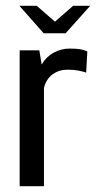

<svg xmlns="http://www.w3.org/2000/svg" viewBox="-20 -644 332 664"><path d="M47 -624H107L170 -569L233 -624H292L207 -529H131ZM48 0V-470H116L124 -421Q140 -448 166 -462Q192 -476 220 -476Q245 -476 258.5 -473.5Q272 -471 282 -466L278 -393Q266 -397 250.5 -400Q235 -403 213 -403Q184 -403 162 -387Q140 -371 132 -340V0Z"/></svg>

Font: Smooch Sans Thin SemiBold
Style: Regular
Weight: 600
Version: Version 1.010